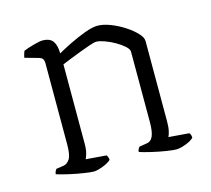

<svg xmlns="http://www.w3.org/2000/svg" viewBox="-79 -593 754 686"><g transform="rotate(-15 298.0 -250.0)"><path d="M188 0Q178 0 151.5 -4Q125 -8 97 -14.5Q69 -21 54 -26Q54 -32 57 -37.5Q60 -43 61 -44L88 -48Q102 -50 111.5 -64.5Q121 -79 121 -119V-420Q121 -428 117.5 -434Q114 -440 103 -443L53 -457Q56 -472 60 -481Q74 -487 97.5 -493.5Q121 -500 131 -500Q159 -500 170 -484Q181 -468 181 -439Q202 -451 230.5 -465Q259 -479 287.5 -489.5Q316 -500 335 -500Q356 -500 382 -490Q408 -480 432 -464.5Q456 -449 471.5 -432.5Q487 -416 487 -403V-105Q487 -83 483.5 -69Q480 -55 477 -50L553 -44Q559 -37 559 -26Q550 -16 528.5 -8Q507 0 493 0Q483 0 457 -4Q431 -8 403.5 -14.5Q376 -21 361 -26Q361 -32 363.5 -36.5Q366 -41 369 -44L395 -48Q412 -50 419.5 -67Q427 -84 427 -119V-379Q427 -389 414 -400.5Q401 -412 382.5 -422.5Q364 -433 345.5 -439.5Q327 -446 316 -446Q309 -446 291 -440Q273 -434 251 -425.5Q229 -417 210 -409.5Q191 -402 182 -398V-105Q182 -83 178 -69Q174 -55 171 -50L247 -44Q253 -35 253 -26Q243 -16 221.5 -8Q200 0 188 0Z"/></g></svg>

Font: Texturina Thin
Style: Regular
Weight: 100
Designer: Guillermo Torres Carreño
Foundry: Omnibus-Type
Version: Version 1.002; ttfautohint (v1.8.3)